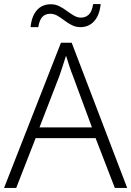

<svg xmlns="http://www.w3.org/2000/svg" viewBox="-20 -928 648 948"><path d="M547 0 452 -246H156L60 0H0L281 -717H334L608 0ZM339 -556Q333 -570 323 -600Q313 -630 306 -653Q298 -626 289 -600Q280 -574 274 -555L175 -299H434ZM131 -794Q136 -848 162 -877.5Q188 -907 231 -907Q254 -907 273.5 -897Q293 -887 310.5 -874Q328 -861 345 -851Q362 -841 380 -841Q402 -841 418 -855.5Q434 -870 440 -908H477Q472 -854 445.5 -824Q419 -794 377 -794Q354 -794 334.5 -804Q315 -814 298 -827Q281 -840 264 -850Q247 -860 228 -860Q205 -860 190 -845.5Q175 -831 169 -794Z"/></svg>

Font: Noto Sans Bengali UI Light
Style: Regular
Weight: 300
Designer: Jelle Bosma - Monotype Design Team
Foundry: Monotype Imaging Inc.
Version: Version 2.003; ttfautohint (v1.8.4.7-5d5b)